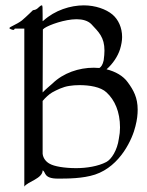

<svg xmlns="http://www.w3.org/2000/svg" viewBox="-20 -667 550 717"><path d="M136.2 -647C130.9 -647 125 -639.2 119.1 -634.8C113.8 -629.9 103 -628.9 103 -628.9C103 -628.9 83 -608.9 62 -590.8C42 -575.2 15.1 -566.9 15.1 -562C15.1 -559.1 26.9 -555.2 29.8 -555.2C33.2 -555.2 35.2 -560.1 35.2 -560.1H70.8V29.8C83 11.2 139.2 0 139.2 -30.8C151.9 -25.9 141.1 0 195.8 0C231.9 0 289.1 0 335 -15.1C430.2 -46.9 475.1 -149.9 485.8 -195.8C492.2 -220.2 494.1 -240.2 494.1 -257.8C494.1 -301.8 479 -330.1 457 -359.9C439.9 -383.8 411.1 -399.9 377.9 -408.2C401.9 -429.2 419.9 -457 428.2 -482.9C433.1 -499 436 -515.1 436 -528.8C436 -564 421.9 -594.2 399.9 -612.8C376 -632.8 335.9 -647 293 -647C243.2 -647 185.1 -628.9 142.1 -589.8C141.1 -588.9 140.1 -588.9 139.2 -587.9V-609.9C139.2 -639.2 139.2 -647 136.2 -647ZM146 -562C164.1 -574.2 222.2 -595.2 266.1 -595.2C288.1 -595.2 308.1 -589.8 320.8 -577.1C349.1 -546.9 370.1 -527.8 370.1 -478C370.1 -467.8 369.1 -456.1 367.2 -441.9C363.8 -425.8 357.9 -417 351.1 -413.1C344.2 -413.1 335.9 -414.1 330.1 -414.1C274.9 -414.1 216.8 -395 175.8 -355C167 -347.2 150.9 -334 139.2 -321.8C139.2 -321.8 140.1 -470.2 140.1 -557.1C142.1 -559.1 144 -560.1 146 -562ZM238.8 -346.2C250 -348.1 263.2 -349.1 276.9 -349.1C313 -349.1 356 -342.8 377.9 -321.8C408.2 -293.9 428.2 -250 428.2 -190.9C428.2 -176.8 426.8 -164.1 423.8 -148.9C418 -106 396 -71.8 377 -62C346.2 -45.9 303.2 -39.1 264.2 -39.1C220.2 -39.1 182.1 -45.9 166 -55.2C152.8 -62 141.1 -75.2 139.2 -92.8V-290C147.9 -300.8 164.1 -315.9 174.8 -321.8C191.9 -331.1 214.8 -342.8 238.8 -346.2Z"/></svg>

Font: Pierce
Style: Roman
Weight: 500
Version: Version 0.2.0